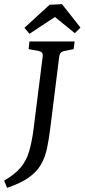

<svg xmlns="http://www.w3.org/2000/svg" viewBox="-53 -769 408 926"><path d="M307 -569 302 -532 257 -523Q244 -520 239 -513.5Q234 -507 232 -492L190 -155Q183 -97 173.5 -52.5Q164 -8 143.5 26.5Q123 61 84.5 88Q46 115 -19 137L-33 102Q19 72 46.5 39Q74 6 87 -37.5Q100 -81 108 -140L153 -497Q154 -510 149.5 -515Q145 -520 135 -523L85 -532L89 -569ZM65 -635 186 -746 246 -749 335 -636 308 -609 212 -687 89 -606Z"/></svg>

Font: Yrsa
Style: Italic
Weight: 400
Italic angle: -7.10001°
Designer: Anna Giedrys (Yrsa+Rasa design), David Brezina (Yrsa art-direction, Rasa art-direction, design)
Foundry: Rosetta Type Foundry
Version: Version 2.004